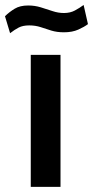

<svg xmlns="http://www.w3.org/2000/svg" viewBox="-26 -732 365 752"><path d="M94.5 0V-517H211V0ZM13.5 -602 -6.5 -668.5Q11 -685.5 31.8 -698Q52.5 -710.5 84 -710.5Q110.5 -710.5 134 -703.2Q157.5 -696 179.8 -688.5Q202 -681 224.5 -681Q249 -681 267.5 -691Q286 -701 301.5 -712.5L318.5 -637.5Q304 -626.5 280.5 -616Q257 -605.5 224.5 -605.5Q197 -605.5 175.2 -612.2Q153.5 -619 133 -625.8Q112.5 -632.5 88.5 -632.5Q63.5 -632.5 47.5 -624.2Q31.5 -616 13.5 -602Z"/></svg>

Font: Public Sans Thin SemiBold
Style: Regular
Weight: 600
Version: Version 2.001